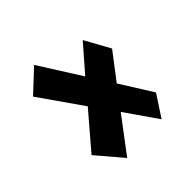

<svg xmlns="http://www.w3.org/2000/svg" viewBox="-60 -706 754 754"><g transform="rotate(45 316.5 -329.5)"><path d="M576 -244 430 -354 564 -447 474 -506 340 -422 230 -506 125 -448 233 -354 59 -244 144 -153 323 -278 469 -153Z"/></g></svg>

Font: Hussar Milosc
Style: Bold
Weight: 700
Foundry: Cannot Into Space Fonts
Version: Version 1.02